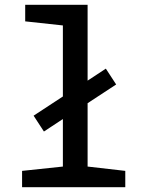

<svg xmlns="http://www.w3.org/2000/svg" viewBox="-20 -780 603 800"><path d="M72 0H502V-68L345 -86V-350L464 -428L421 -494L345 -444V-760H85V-691L242 -674V-378L120 -298L163 -232L242 -284V-86L72 -68Z"/></svg>

Font: Noto Sans Mono SemiCondensed Medium
Style: Regular
Weight: 500
Width: 4
Designer: Monotype Design Team
Foundry: Monotype Imaging Inc.
Version: Version 2.014